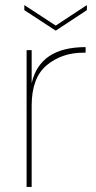

<svg xmlns="http://www.w3.org/2000/svg" viewBox="-20 -738 378 758"><path d="M105 -409Q137 -552 318 -552V-530H309Q224 -530 164.5 -480.5Q105 -431 105 -321V0H85V-540H105ZM323 -698 200 -617 76 -698V-718L200 -637L323 -718Z"/></svg>

Font: Fz Poppins Thin
Style: Regular
Weight: 100
Designer: Ninad Kale (Devanagari), Jonny Pinhorn (Latin)
Foundry: Indian Type Foundry
Version: Vit hóa bi Vntype.Com & FontZin.Com